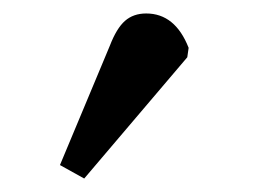

<svg xmlns="http://www.w3.org/2000/svg" viewBox="-20 -782 389 285"><path d="M105 -517 69 -537 143 -714Q153 -740 165.5 -751Q178 -762 197 -762Q240 -762 260 -711L258 -697Z"/></svg>

Font: Literata 12pt Medium
Style: Italic
Weight: 500
Italic angle: -2°
Designer: Latin by Veronika Burian and Jose Scaglione. Greek by Irene Vlachou. Cyrillic by Vera Evstafieva
Foundry: TypeTogether
Version: Version 3.002